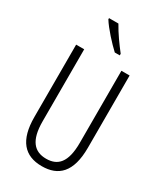

<svg xmlns="http://www.w3.org/2000/svg" viewBox="-233 -1036 970 1135"><g transform="rotate(30 252.0 -468.5)"><path d="M224 -947H160V-939C189 -892 252 -824 291 -788H325V-799C292 -841 252 -896 224 -947ZM435 -221V-714H379V-222C379 -87 331 -41 253 -41C172 -41 125 -92 125 -222V-714H70V-220C70 -62 134 10 253 10C364 10 435 -52 435 -221Z"/></g></svg>

Font: Noto Sans Lao Looped ExtraCondensed Light
Style: Regular
Weight: 300
Width: 2
Designer: Mark Frömberg, Ben Mitchell
Foundry: The Fontpad Ltd
Version: Version 1.002